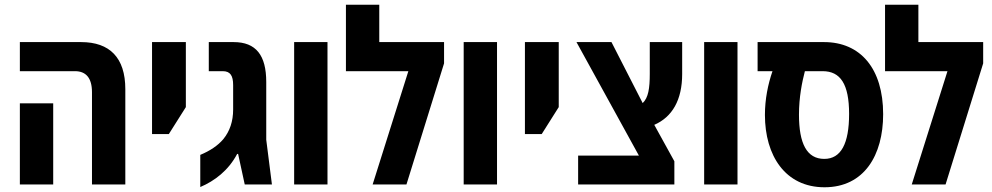

<svg xmlns="http://www.w3.org/2000/svg" viewBox="-20 -780 4197 812"><path d="M369 0H510V-403C510 -536 444 -602 323 -602H64V-479H297C343 -479 369 -451 369 -390ZM64 0H205V-343H64Z M623 -213H694L766 -327V-602H623Z M827 11C888 -15 946 -59 983 -129H987L1015 0H1130L1106 -189V-433C1106 -546 1063 -602 968 -602H863V-479H922C954 -479 966 -460 966 -420V-317C966 -267 952 -225 924 -191C901 -164 868 -142 827 -125Z M1224 0H1365V-602H1224Z M1584 -602V-760H1443V-479H1707L1556 0H1699L1858 -512V-602Z M1941 0H2082V-602H1941Z M2200 -213H2271L2343 -327V-602H2200Z M2425 0H2832V-98L2747 -252C2823 -285 2865 -357 2865 -467V-602H2728V-468C2728 -406 2722 -367 2698 -344L2566 -602H2418L2682 -122H2425Z M2958 0H3099V-602H2958Z M3467 12C3635 12 3715 -124 3715 -297C3715 -490 3619 -602 3465 -602H3184V-479H3247C3228 -424 3215 -361 3215 -294C3215 -122 3301 12 3467 12ZM3466 -108C3392 -108 3359 -173 3359 -295C3359 -369 3372 -433 3384 -479H3459C3534 -479 3571 -425 3571 -298C3571 -173 3537 -108 3466 -108Z M3864 -602V-760H3723V-479H3987L3836 0H3979L4138 -512V-602Z"/></svg>

Font: Noto Sans Hebrew Condensed
Style: Bold
Weight: 700
Width: 3
Designer: Monotype Design Team
Foundry: Monotype Imaging Inc.
Version: Version 2.004